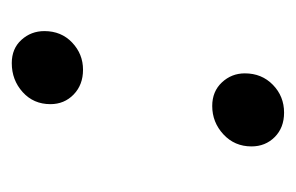

<svg xmlns="http://www.w3.org/2000/svg" viewBox="-106 -374 491 318"><g transform="rotate(-90 139.0 -215.5)"><path d="M111 10Q86 10 70.5 -5.5Q55 -21 55 -44Q55 -72 75 -90.5Q95 -109 122 -109Q146 -109 161 -93Q176 -77 176 -55Q176 -27 157 -8.5Q138 10 111 10ZM182 -323Q157 -323 141 -338.5Q125 -354 125 -377Q125 -405 145 -423Q165 -441 193 -441Q217 -441 231.5 -425Q246 -409 246 -387Q246 -359 227 -341Q208 -323 182 -323Z"/></g></svg>

Font: Lisu Bosa Light
Style: Italic
Weight: 300
Italic angle: -19°
Designer: David Morse, Annie Olsen, Victor Gaultney, Frank Grießhammer (Latin)
Foundry: SIL International
Version: Version 2.000